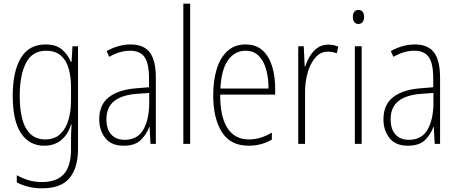

<svg xmlns="http://www.w3.org/2000/svg" viewBox="-20 -780 2479 1041"><path d="M227 -539Q284 -539 316 -511.5Q348 -484 364 -445H368L373 -529H403V27Q403 130 357 185.5Q311 241 208 241Q167 241 133.5 232.5Q100 224 71 209V170Q102 187 135 197Q168 207 208 207Q288 207 326.5 163.5Q365 120 365 30V-10Q365 -33 365.5 -55Q366 -77 368 -105H365Q350 -53 313 -21.5Q276 10 219 10Q139 10 94 -57.5Q49 -125 49 -261Q49 -392 93 -465.5Q137 -539 227 -539ZM230 -505Q155 -505 121 -439Q87 -373 87 -261Q87 -141 122 -82.5Q157 -24 224 -24Q277 -24 308 -54.5Q339 -85 352 -132.5Q365 -180 365 -232V-308Q365 -365 352 -409.5Q339 -454 309 -479.5Q279 -505 230 -505Z M688 -539Q759 -539 792 -496Q825 -453 825 -357V0H796L791 -92H789Q774 -51 743 -20.5Q712 10 650 10Q583 10 550.5 -32Q518 -74 518 -133Q518 -212 569.5 -252.5Q621 -293 715 -301L788 -307V-353Q788 -437 763.5 -471Q739 -505 686 -505Q660 -505 632 -497.5Q604 -490 572 -472L558 -503Q588 -520 621 -529.5Q654 -539 688 -539ZM718 -271Q638 -264 597.5 -230.5Q557 -197 557 -133Q557 -80 583 -51Q609 -22 656 -22Q725 -22 756.5 -76Q788 -130 789 -218V-276Z M1011 0H974V-760H1011Z M1312 -539Q1369 -539 1404.5 -506Q1440 -473 1456 -418.5Q1472 -364 1472 -300V-267H1174Q1173 -149 1212.5 -86.5Q1252 -24 1330 -24Q1392 -24 1454 -61V-23Q1426 -7 1395.5 1.5Q1365 10 1328 10Q1229 10 1182.5 -64.5Q1136 -139 1136 -263Q1136 -345 1155.5 -407Q1175 -469 1214 -504Q1253 -539 1312 -539ZM1312 -505Q1253 -505 1216.5 -454Q1180 -403 1175 -300H1436Q1436 -357 1423 -403.5Q1410 -450 1382.5 -477.5Q1355 -505 1312 -505Z M1759 -538Q1773 -538 1787 -535.5Q1801 -533 1814 -527L1806 -491Q1796 -495 1784 -497.5Q1772 -500 1758 -500Q1718 -500 1690.5 -468.5Q1663 -437 1648.5 -387.5Q1634 -338 1634 -283V0H1597V-529H1627L1632 -420H1635Q1644 -448 1660 -475Q1676 -502 1700.5 -520Q1725 -538 1759 -538Z M1924 -726Q1940 -726 1947 -715Q1954 -704 1954 -689Q1954 -671 1946 -660.5Q1938 -650 1923 -650Q1908 -650 1900.5 -661Q1893 -672 1893 -688Q1893 -704 1900 -715Q1907 -726 1924 -726ZM1941 -529V0H1904V-529Z M2229 -539Q2300 -539 2333 -496Q2366 -453 2366 -357V0H2337L2332 -92H2330Q2315 -51 2284 -20.5Q2253 10 2191 10Q2124 10 2091.5 -32Q2059 -74 2059 -133Q2059 -212 2110.5 -252.5Q2162 -293 2256 -301L2329 -307V-353Q2329 -437 2304.5 -471Q2280 -505 2227 -505Q2201 -505 2173 -497.5Q2145 -490 2113 -472L2099 -503Q2129 -520 2162 -529.5Q2195 -539 2229 -539ZM2259 -271Q2179 -264 2138.5 -230.5Q2098 -197 2098 -133Q2098 -80 2124 -51Q2150 -22 2197 -22Q2266 -22 2297.5 -76Q2329 -130 2330 -218V-276Z"/></svg>

Font: Noto Sans Khmer UI Condensed ExtraLight
Style: Regular
Weight: 200
Width: 3
Designer: Danh Hong and the Monotype Design Team
Foundry: Monotype Imaging Inc.
Version: Version 2.002; ttfautohint (v1.8.4.7-5d5b)